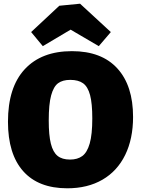

<svg xmlns="http://www.w3.org/2000/svg" viewBox="-20 -1001 760 1036"><path d="M23 -344Q23 -530 113.5 -627.5Q204 -725 368 -725Q528 -725 613 -632Q698 -539 698 -370Q698 -252 655.5 -165Q613 -78 533 -31.5Q453 15 343 15Q187 15 105 -77.5Q23 -170 23 -344ZM478 -362Q478 -443 466 -488Q454 -533 428.5 -551.5Q403 -570 359 -570Q318 -570 293.5 -552Q269 -534 256 -486.5Q243 -439 243 -351Q243 -271 254.5 -225.5Q266 -180 290.5 -160Q315 -140 358 -140Q398 -140 424 -159Q450 -178 464 -226.5Q478 -275 478 -362ZM412 -981 578 -828 513 -752 361 -841 211 -752 148 -828 300 -970Z"/></svg>

Font: Bitter Pro Black
Style: Regular
Weight: 900
Designer: Sol Matas, and Bitter project Authors
Foundry: Sol Matas
Version: Version 1.010